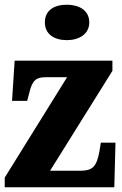

<svg xmlns="http://www.w3.org/2000/svg" viewBox="-20 -793 518 813"><path d="M263 -623C314 -623 358 -648 358 -698C358 -750 314 -773 263 -773C210 -773 170 -750 170 -698C170 -648 210 -623 263 -623ZM0 0H464L469 -189H407L401 -152C389 -85 370 -70 319 -70H192L456 -493V-536H42L31 -366H95L104 -400C117 -455 135 -466 173 -466H264L0 -41Z"/></svg>

Font: Noto Serif Bengali Condensed Black
Style: Regular
Weight: 900
Width: 3
Designer: Juan Bruce, Universal Thirst, Indian Type Foundry and the Monotype Design Team.
Foundry: Monotype Imaging Inc.
Version: Version 2.003